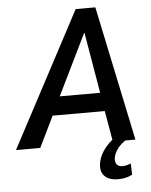

<svg xmlns="http://www.w3.org/2000/svg" viewBox="-95 -754 789 1001"><g transform="rotate(-5 300.0 -253.5)"><path d="M-35 0 339 -705H442L590 0H472L437 -201L475 -162H132L190 -201L92 0ZM372 -577 202 -229 187 -259H450L433 -231L374 -577ZM483 198Q434 198 410.5 172.5Q387 147 397 99Q406 60 435 25Q464 -10 510 -37L537 0Q525 8 511.5 20.5Q498 33 488.5 49Q479 65 475 82Q471 106 480.5 119Q490 132 511 132Q521 132 531.5 129.5Q542 127 555 122L557 181Q541 189 523 193.5Q505 198 483 198Z"/></g></svg>

Font: Nunito Sans 10pt Condensed
Style: Bold Italic
Weight: 700
Width: 3
Italic angle: -9°
Designer: Vernon Adams
Foundry: Vernon Adams
Version: Version 3.101;gftools[0.9.27]